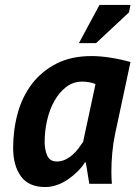

<svg xmlns="http://www.w3.org/2000/svg" viewBox="-20 -740 546 774"><path d="M444 -200Q436 -162 432.5 -123Q429 -84 429 -49Q429 -35 429.5 -22.5Q430 -10 431 1H340L326 -85H322Q311 -67 293.5 -49.5Q276 -32 255 -17.5Q234 -3 210.5 5.5Q187 14 162 14Q96 14 64.5 -29Q33 -72 33 -144Q33 -217 51.5 -284Q70 -351 109 -402Q148 -453 207.5 -483.5Q267 -514 349 -514Q384 -514 425.5 -507.5Q467 -501 506 -490ZM209 -89Q227 -89 243 -96.5Q259 -104 272.5 -116Q286 -128 296.5 -142Q307 -156 315 -168L365 -401Q354 -406 339.5 -408.5Q325 -411 311 -411Q275 -411 247 -389.5Q219 -368 199.5 -333.5Q180 -299 170 -255.5Q160 -212 160 -168Q160 -136 170.5 -112.5Q181 -89 209 -89ZM381 -720H506L500 -690L367 -566H298Z"/></svg>

Font: PT Sans
Style: Bold Italic
Weight: 700
Italic angle: -12°
Designer: A.Korolkova, O.Umpeleva, V.Yefimov
Foundry: ParaType Ltd
Version: Version 2.003W OFL